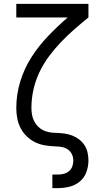

<svg xmlns="http://www.w3.org/2000/svg" viewBox="-20 -755 540 990"><path d="M250 215V145H279Q295 145 310 141Q325 137 336.5 127Q348 117 353 102.5Q358 88 358 73Q358 56 351 41Q344 26 331 16.5Q318 7 301.5 3.5Q285 0 269 0Q242 -1 215 -5Q188 -9 163.5 -20.5Q139 -32 119 -51Q99 -70 86.5 -94Q74 -118 69 -144.5Q64 -171 64 -198Q64 -268 84.5 -335Q105 -402 142.5 -460.5Q180 -519 228.5 -569.5Q277 -620 329 -665H64V-735H436V-665Q399 -635 363 -603.5Q327 -572 294 -537.5Q261 -503 232.5 -464.5Q204 -426 183.5 -383Q163 -340 152.5 -293Q142 -246 142 -198Q142 -181 145 -164Q148 -147 155.5 -131.5Q163 -116 175 -103.5Q187 -91 202.5 -83.5Q218 -76 235 -73Q252 -70 269 -70H270Q291 -69 311.5 -66.5Q332 -64 351.5 -56.5Q371 -49 387.5 -36.5Q404 -24 415.5 -6.5Q427 11 431.5 31.5Q436 52 436 72Q436 103 425.5 132Q415 161 392 180.5Q369 200 339 207.5Q309 215 279 215Z"/></svg>

Font: Iosevka Fixed
Style: Regular
Weight: 400
Monospace: yes
Designer: Belleve Invis
Foundry: Belleve Invis
Version: Version 33.2.4